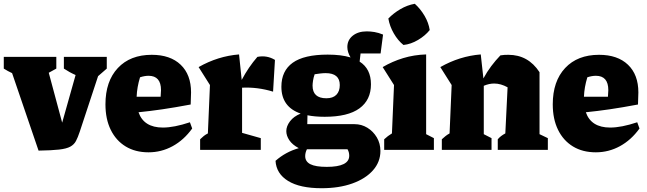

<svg xmlns="http://www.w3.org/2000/svg" viewBox="-49 -793 3423 1016"><path d="M155 4 15 -406Q-7 -416 -29 -430V-492H249V-430L209 -408L280 -144L351 -396Q319 -410 289 -430V-492H516V-430L470 -390L373 -96Q363 -66 353 -47Q343 -28 323 -17Q303 -6 263.5 -1.5Q224 3 155 4Z M737 13Q667 13 616 -18Q565 -49 537 -106Q509 -163 509 -241Q509 -363 574.5 -433Q640 -503 754 -503Q852 -503 907 -450.5Q962 -398 962 -304L960 -240Q875 -224 809.5 -214.5Q744 -205 684 -199Q712 -118 813 -118Q872 -118 956 -146L968 -113Q924 -52 864.5 -19.5Q805 13 737 13ZM692 -384Q676 -332 674 -281H801L803 -316Q803 -392 737 -392Q727 -392 715.5 -390Q704 -388 692 -384Z M1010 0V-56Q1020 -66 1029.5 -73.5Q1039 -81 1051 -87L1062 -343L1002 -438Q1104 -496 1216 -505L1230 -370Q1266 -438 1313 -492Q1363 -502 1406 -476L1396 -308Q1314 -333 1232 -329V-90L1331 -62V0Z M1669 -175Q1618 -175 1578 -183L1577 -136H1827Q1864 -136 1895 -117Q1926 -98 1945 -66Q1964 -34 1964 6Q1964 64 1924.5 108.5Q1885 153 1815 178Q1745 203 1653 203Q1538 203 1475.5 164.5Q1413 126 1409 58Q1462 11 1532 -9Q1498 -27 1482 -51Q1466 -75 1466 -99Q1466 -125 1485.5 -151Q1505 -177 1542 -192Q1440 -227 1440 -334Q1440 -418 1500 -461Q1560 -504 1685 -504Q1757 -504 1806 -489Q1789 -518 1789 -544Q1789 -581 1817.5 -604Q1846 -627 1892 -627Q1911 -627 1932.5 -623.5Q1954 -620 1978 -610L1965 -510H1859L1854 -467Q1914 -429 1914 -347Q1914 -264 1853 -219.5Q1792 -175 1669 -175ZM1678 -273Q1713 -273 1731 -291.5Q1749 -310 1749 -343Q1749 -406 1674 -406Q1661 -406 1644.5 -404Q1628 -402 1616 -400Q1610 -383 1607.5 -366.5Q1605 -350 1605 -340Q1605 -273 1678 -273ZM1566 33Q1566 62 1593.5 76Q1621 90 1680 90Q1799 90 1799 31Q1799 12 1790 -3H1575Q1566 15 1566 33Z M1984 0V-56Q2003 -74 2025 -87L2036 -343L1976 -438Q2027 -468 2084.5 -485.5Q2142 -503 2206 -505V-83L2247 -62V0ZM2146 -773Q2176 -746 2197.5 -709.5Q2219 -673 2225 -634Q2201 -604 2163 -581.5Q2125 -559 2086 -555Q2057 -578 2035 -616Q2013 -654 2006 -695Q2033 -723 2069.5 -744.5Q2106 -766 2146 -773Z M2289 0V-56Q2298 -64 2307.5 -72Q2317 -80 2330 -87L2341 -343L2281 -438Q2383 -496 2495 -505L2509 -378Q2528 -413 2550.5 -443Q2573 -473 2599 -500Q2610 -502 2620.5 -502.5Q2631 -503 2641 -503Q2746 -503 2806 -411V-83L2850 -62V0H2585V-56Q2600 -74 2625 -87L2637 -331Q2601 -351 2566 -351Q2539 -351 2511 -339V-83L2552 -62V0Z M3104 13Q3034 13 2983 -18Q2932 -49 2904 -106Q2876 -163 2876 -241Q2876 -363 2941.5 -433Q3007 -503 3121 -503Q3219 -503 3274 -450.5Q3329 -398 3329 -304L3327 -240Q3242 -224 3176.5 -214.5Q3111 -205 3051 -199Q3079 -118 3180 -118Q3239 -118 3323 -146L3335 -113Q3291 -52 3231.5 -19.5Q3172 13 3104 13ZM3059 -384Q3043 -332 3041 -281H3168L3170 -316Q3170 -392 3104 -392Q3094 -392 3082.5 -390Q3071 -388 3059 -384Z"/></svg>

Font: Piazzolla ExtraBold
Style: Regular
Weight: 800
Designer: Juan Pablo del Peral
Foundry: Huerta Tipografica
Version: Version 1.330